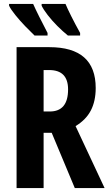

<svg xmlns="http://www.w3.org/2000/svg" viewBox="-20 -953 552 973"><path d="M230 -714Q465 -714 465 -507Q465 -441 440.5 -393.5Q416 -346 363 -314L510 0H359L242 -280H201V0H64V-714ZM229 -598H201V-388H232Q325 -388 325 -500Q325 -598 229 -598ZM312 -933Q321 -911 341 -871Q361 -831 386 -786V-773H324Q298 -794 270.5 -821.5Q243 -849 221.5 -877Q200 -905 191 -924V-933ZM148 -933Q160 -906 178.5 -869Q197 -832 221 -786V-773H155Q135 -792 108 -820Q81 -848 58 -876.5Q35 -905 26 -924V-933Z"/></svg>

Font: Noto Sans ExtraCondensed
Style: Bold
Weight: 700
Width: 2
Designer: Monotype Design Team
Foundry: Monotype Imaging Inc.
Version: Version 2.013; ttfautohint (v1.8.4.7-5d5b)